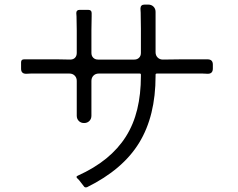

<svg xmlns="http://www.w3.org/2000/svg" viewBox="-20 -793 1040 838"><path d="M346 20 325 -7 317 -15Q310 -22 319 -26Q392 -59 444 -101.5Q496 -144 529.5 -197Q563 -250 579 -316Q595 -382 595 -461V-467Q595 -472 590 -472H411Q397 -472 388 -463Q379 -454 379 -440V-288Q379 -274 370 -265Q361 -256 347 -256Q333 -256 324 -265Q315 -274 315 -288V-440Q315 -454 306 -463Q297 -472 283 -472H115L94 -471Q72 -471 72 -493V-521Q72 -534 85 -534H232L286 -533Q300 -533 307.5 -541Q315 -549 315 -562V-661L314 -721L313 -736Q313 -750 328 -750H365Q380 -750 380 -736V-721L379 -661V-562Q379 -549 387 -541Q395 -533 408 -533H566Q579 -533 587 -541Q595 -549 595 -562V-668L594 -738L593 -755Q593 -773 611 -773H627Q641 -773 650 -764Q659 -755 659 -741V-565Q659 -551 668 -542Q677 -533 691 -533L770 -534H886Q909 -534 909 -511V-494Q909 -471 887 -471L864 -472H665Q659 -472 659 -467V-461Q659 -287 587.5 -170Q516 -53 360 24Q350 27 346 20Z"/></svg>

Font: Higure Gothic
Style: Regular
Weight: 400
Designer: Yoshimichi Ohira
Foundry: Positype
Version: Version 1.000